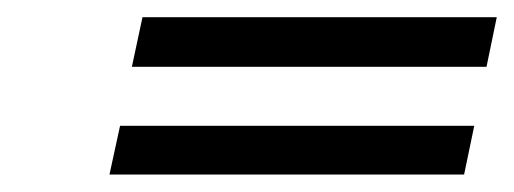

<svg xmlns="http://www.w3.org/2000/svg" viewBox="-20 -343 592 221"><path d="M551.8 -323.2 540 -266.1H131.8L144 -323.2ZM525.9 -198.2 514.2 -142.1H106L118.2 -198.2Z"/></svg>

Font: Common Serif
Style: Bold Italic
Weight: 700
Italic angle: -12°
Designer: Philipp H. Poll, Khaled Hosny
Foundry: Stefan Peev, Context Ltd.
Version: Version 1.026